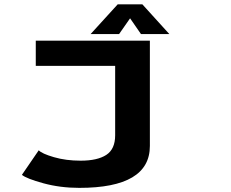

<svg xmlns="http://www.w3.org/2000/svg" viewBox="-20 -692 1090 907"><path d="M780 -531H646L594.5 -605.5L542.5 -531H408L536 -671.5H652.5ZM688 -500V-2.5Q688 195.5 354.5 195.5Q264.5 195.5 185 173.8Q105.5 152 83.5 134L163 18Q178 34 234.8 50.5Q291.5 67 361 67Q440 67 482 39.8Q524 12.5 524 -53V-381H149V-500Z"/></svg>

Font: League Mono Extended SemiBold
Style: Regular
Weight: 600
Width: 9
Designer: Tyler Finck
Foundry: The League of Moveable Type / Tyler Finck
Version: Version 2.210